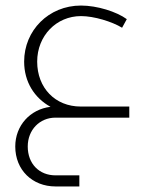

<svg xmlns="http://www.w3.org/2000/svg" viewBox="-20 -424 576 692"><path d="M180 0H446V-40H271C179 -40 114 -107 114 -202C114 -295 183 -366 272 -366C319 -366 384 -346 420 -324L437 -355C400 -382 330 -404 272 -404C155 -404 67 -314 67 -202C67 -129 104 -71 162 -39C88 -30 35 29 35 104C35 189 97 248 180 248H266V208H180C122 208 80 167 80 104C80 44 123 0 180 0Z"/></svg>

Font: Sulaf Light
Style: Regular
Weight: 300
Designer: Bandar Raffah (Arabic) and Santiago Orozco (Latin)
Foundry: Caramella and Typemade
Version: Version 1.005;PS 001.005;hotconv 1.0.88;makeotf.lib2.5.64775